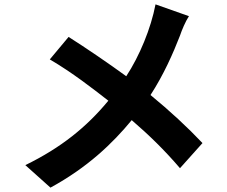

<svg xmlns="http://www.w3.org/2000/svg" viewBox="-20 -808 1040 879"><path d="M845 -734 692 -788C671 -678 619 -552 558 -459C477 -518 373 -589 294 -639L208 -536C312 -475 404 -403 476 -347C377 -227 260 -132 96 -52L211 51C380 -41 495 -151 583 -258C663 -189 732 -122 804 -38L907 -153C839 -225 757 -301 669 -373C729 -465 773 -565 804 -645C812 -669 829 -710 845 -734Z"/></svg>

Font: Spoqa Han Sans Neo Bold
Style: Bold
Weight: 700
Designer: [Spoqa Han Sans Neo] Dong-huui Kim  Younghwa Kang  Yujin Lee  [Noto Sans] Ryoko NISHIZUKA  (kana & ideographs); Paul D. 
Foundry: Spoqa (http://www.spoqa-han-sans.com)
Version: Version 1.100;hotconv 1.0.109;makeotfexe 2.5.65596